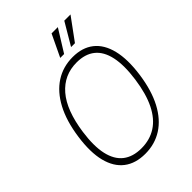

<svg xmlns="http://www.w3.org/2000/svg" viewBox="-263 -1055 1190 1190"><g transform="rotate(-45 332.0 -459.5)"><path d="M295.5 10Q210.5 10 155.8 -32Q101 -74 80.2 -156Q59.5 -238 76.5 -358Q93.5 -480 138 -563.5Q182.5 -647 249.2 -690Q316 -733 400.5 -733Q484.5 -733 538.5 -690.5Q592.5 -648 613 -564.8Q633.5 -481.5 616.5 -360Q599.5 -239.5 555.8 -157Q512 -74.5 445.8 -32.2Q379.5 10 295.5 10ZM302.5 -31Q376.5 -31 432.5 -67Q488.5 -103 524.8 -176Q561 -249 576.5 -360Q592 -471.5 576 -545.2Q560 -619 514.2 -655.5Q468.5 -692 394.5 -692Q283.5 -692 212.2 -609.2Q141 -526.5 117.5 -360Q102 -249.5 118.5 -176.5Q135 -103.5 181.5 -67.2Q228 -31 302.5 -31ZM437.5 -783.5 523.5 -929H578L471.5 -783.5ZM342.5 -783.5 412 -929H467L376.5 -783.5Z"/></g></svg>

Font: Public Sans Thin Thin
Style: Italic
Weight: 250
Italic angle: -8°
Version: Version 2.001